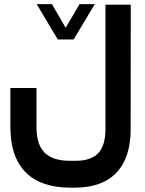

<svg xmlns="http://www.w3.org/2000/svg" viewBox="-20 -673 691 912"><path d="M252.9 -487.8 158.7 -646 154.3 -653.3H163.1H223.6H226.6L228 -650.9L292 -541L356.4 -650.9L357.9 -653.3H360.8H421.4H430.2L425.8 -646L331.1 -487.8L329.6 -485.4H326.7H257.3H254.4ZM153.3 -69.3Q153.3 13.7 191.9 52.2Q230.5 90.8 313 90.8H338.9Q412.6 90.8 446.8 54.4Q481 18.1 481 -61.5V-631.3V-650.9H500.5H581.5H601.1V-631.3L600.6 -59.6Q600.6 76.2 533 147.2Q465.3 218.3 335.4 218.3H313Q173.8 218.3 101.6 145Q29.3 71.8 29.3 -68.8V-235.4V-254.9H48.8H133.8H153.3V-235.4Z"/></svg>

Font: Shabnam WOL
Style: Bold-WOL
Weight: 700
Foundry: DejaVu fonts team - Redesigned by Saber Rastikerdar - Based on Vazir font
Version: Version 5.0.0